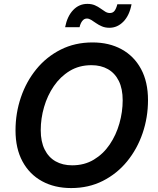

<svg xmlns="http://www.w3.org/2000/svg" viewBox="-20 -955 809 985"><path d="M345.2 9.8Q259.8 9.8 195.6 -25.4Q131.3 -60.5 95.5 -126.7Q59.6 -192.9 59.6 -286.1Q59.6 -374.5 87.2 -455.6Q114.7 -536.6 166.5 -600.1Q218.3 -663.6 291.3 -700.4Q364.3 -737.3 454.6 -737.3Q539.6 -737.3 603.5 -702.4Q667.5 -667.5 703.4 -601.3Q739.3 -535.2 739.3 -441.4Q739.3 -353 711.7 -272Q684.1 -190.9 632.3 -127.4Q580.6 -64 507.8 -27.1Q435.1 9.8 345.2 9.8ZM350.1 -106.9Q413.1 -106.9 461.4 -136Q509.8 -165 542.7 -213.6Q575.7 -262.2 592.5 -321.5Q609.4 -380.9 609.4 -440.4Q609.4 -499.5 589.6 -539.6Q569.8 -579.6 533.9 -600.1Q498 -620.6 449.2 -620.6Q386.2 -620.6 337.9 -591.3Q289.6 -562 256.3 -513.4Q223.1 -464.8 206.1 -406Q189 -347.2 189 -287.1Q189 -228.5 209 -188.2Q229 -147.9 265.1 -127.4Q301.3 -106.9 350.1 -106.9ZM541.5 -812.5Q520 -812.5 503.2 -819.6Q486.3 -826.7 472.9 -836.2Q459.5 -845.7 448 -852.8Q436.5 -859.9 425.8 -859.9Q411.1 -859.9 401.6 -846.9Q392.1 -834 388.2 -815.4H314Q325.2 -872.1 355.5 -903.6Q385.7 -935.1 428.2 -935.1Q450.2 -935.1 466.6 -928Q482.9 -920.9 495.6 -911.6Q508.3 -902.3 519.8 -895.3Q531.2 -888.2 543.5 -888.2Q559.1 -888.2 567.6 -899.4Q576.2 -910.6 582 -933.1H654.8Q644 -875.5 613 -844Q582 -812.5 541.5 -812.5Z"/></svg>

Font: Inter SemiBold
Style: Italic
Weight: 600
Italic angle: -9.3988°
Designer: Rasmus Andersson
Foundry: rsms
Version: Version 4.001;git-66647c0bb